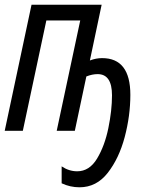

<svg xmlns="http://www.w3.org/2000/svg" viewBox="-20 -556 641 816"><path d="M318 240Q390 240 438 178.5Q486 117 510 26.5Q534 -64 534 -153Q534 -309 414 -309Q388 -309 362 -299L412 -536H114L0 0H77L177 -469H321L221 0H298L347 -231Q372 -241 395 -241Q456 -241 456 -151Q456 -87 440.5 -11.5Q425 64 392.5 118Q360 172 308 172Q273 172 242 151V223Q278 240 318 240Z"/></svg>

Font: Noto Sans UI Condensed
Style: Italic
Weight: 400
Width: 3
Italic angle: -12°
Designer: Monotype Design Team
Foundry: Monotype Imaging Inc.
Version: Version 1.901